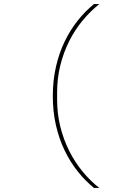

<svg xmlns="http://www.w3.org/2000/svg" viewBox="-20 -780 640 938"><path d="M238 -311Q238 -387 253.5 -454.5Q269 -522 296.5 -578.5Q324 -635 360.5 -680.5Q397 -726 439 -760H465Q421 -725 383 -679Q345 -633 317.5 -578Q290 -523 274.5 -460Q259 -397 259 -328V-294Q259 -225 274.5 -162Q290 -99 317.5 -44Q345 11 383 57.5Q421 104 465 138H439Q397 104 360.5 58.5Q324 13 296.5 -43.5Q269 -100 253.5 -167Q238 -234 238 -311Z"/></svg>

Font: IBM Plex Mono Thin
Style: Regular
Weight: 100
Monospace: yes
Designer: Mike Abbink, Paul van der Laan, Pieter van Rosmalen
Foundry: Bold Monday
Version: Version 2.3